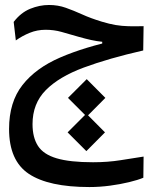

<svg xmlns="http://www.w3.org/2000/svg" viewBox="-20 -443 626 775"><path d="M330.1 27.8 254.4 -47.9 330.1 -123.5 405.3 -47.9ZM328.6 167 252.9 91.3 328.6 15.6 403.8 91.3ZM340.8 312Q176.3 312 96.4 258.8Q16.6 205.6 16.6 77.6Q16.6 -30.8 70.6 -99.6Q124.5 -168.5 223.6 -211.2Q322.8 -253.9 457 -282.2L458.5 -250.5L392.6 -259.3V-274.4Q371.1 -276.4 347.9 -281.5Q324.7 -286.6 297.4 -294.4Q258.8 -305.7 228.3 -314.2Q197.8 -322.8 164.1 -322.8Q129.9 -322.8 99.9 -310.5Q69.8 -298.3 43.9 -279.8L35.2 -354.5Q64 -392.1 101.8 -407.5Q139.6 -422.9 177.7 -422.9Q213.9 -422.9 245.6 -411.6Q277.3 -400.4 311.8 -384.8Q346.2 -369.1 391.1 -355.5Q421.9 -346.2 446.8 -342Q471.7 -337.9 498 -337.2Q524.4 -336.4 559.6 -337.4L558.1 -239.3Q418.5 -207.5 318.4 -170.4Q218.3 -133.3 164.8 -79.1Q111.3 -24.9 111.3 58.1Q111.3 111.8 133.3 146Q155.3 180.2 208.7 196Q262.2 211.9 355.5 211.9Q415 211.9 466.8 203.6Q518.6 195.3 559.6 189L558.6 274.4Q536.6 283.7 501.2 292.2Q465.8 300.8 424.1 306.4Q382.3 312 340.8 312Z"/></svg>

Font: Cascadia Code
Style: Regular
Weight: 400
Monospace: yes
Designer: Aaron Bell
Foundry: Saja Typeworks
Version: Version 2106.017